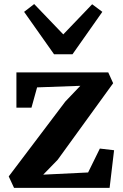

<svg xmlns="http://www.w3.org/2000/svg" viewBox="-20 -904 592 924"><path d="M366.5 -491 158.5 -483.5 131.5 -386H59V-555.5H501L524.5 -503.5L257.5 -135L188 -63.5L404 -74L460.5 -189L529 -181L507.5 0H47.5L22 -55L294.5 -415.5ZM240 -643 96 -847 144.5 -884.5 284.5 -738.5 423.5 -883.5 472.5 -847 329 -643Z"/></svg>

Font: Merriweather Light 18pt
Style: Bold
Weight: 700
Version: Version 2.100